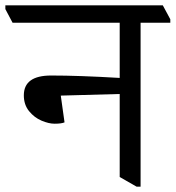

<svg xmlns="http://www.w3.org/2000/svg" viewBox="-51 -665 656 717"><path d="M585 -593V-580H474V32H459L396 -4V-314L176 -308L190 -208Q178 -203 153 -203Q131 -203 104 -214.5Q77 -226 57.5 -250Q38 -274 38 -309Q38 -383 140 -383Q243 -383 396 -374V-580H-4L-31 -631V-645H557Z"/></svg>

Font: Grenzecho Serif
Style: Serif-Regular
Weight: 400
Designer: Dan Reynolds
Foundry: Dan Reynolds
Version: Version 1.001; ttfautohint (v1.1) -l 5 -r 5 -G 72 -x 0 -D la